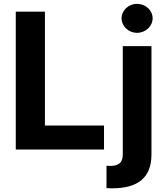

<svg xmlns="http://www.w3.org/2000/svg" viewBox="-20 -789 880 1013"><path d="M63.2 0H528.8V-126.8H217V-727.3H63.2ZM627.8 -545.5V24.5C627.8 65.7 610.4 86.3 561.8 86.3C555.4 86.3 549.7 86.3 541.9 85.6V203.8C552.9 204.2 561.8 204.5 572.4 204.5C701 204.5 779.1 153.4 779.1 27V-545.5ZM703.1 -615.8C748.2 -615.8 785.2 -650.2 785.2 -692.5C785.2 -734.4 748.2 -768.8 703.1 -768.8C658.4 -768.8 621.4 -734.4 621.4 -692.5C621.4 -650.2 658.4 -615.8 703.1 -615.8Z"/></svg>

Font: Karasuma Gothic
Style: Bold
Weight: 700
Designer: Rasmus Andersson / Ryoko Nishizuka
Foundry: Genbu
Version: Version 1.00